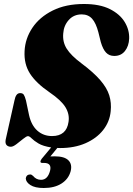

<svg xmlns="http://www.w3.org/2000/svg" viewBox="-20 -731 667 961"><path d="M281 10Q274 10 267 9.5L232 52Q241.5 51.5 254.5 51.5Q302.5 51.5 322.5 71.5Q342.5 91.5 333.5 126.5Q323 165 288 187.5Q253 210 199 210Q155 210 132.2 195.2Q109.5 180.5 109 161.5Q112 143.5 128 142.5Q134 141.5 138 143.8Q142 146 146 150Q161.5 169 185.5 169Q218.5 169 230.5 124Q240.5 84.5 200.5 84.5H192Q183 84.5 182.5 78.8Q182 73 188.5 64L236 7Q195 0.5 172.5 -13Q150 -26.5 138.8 -38Q127.5 -49.5 120 -49.5Q112.5 -49.5 96.2 -36.2Q80 -23 62.8 -9.8Q45.5 3.5 34.5 3.5Q20.5 3.5 12.8 -5Q5 -13.5 8.5 -32.5L52.5 -228.5Q55.5 -245 62.2 -255Q69 -265 81 -265Q93.5 -265 99 -257Q104.5 -249 110 -228L125.5 -154.5Q137 -103.5 167.2 -76.8Q197.5 -50 240.5 -50Q313 -50 323 -121Q329 -159 307.8 -194Q286.5 -229 228.5 -268.5Q160.5 -315 130 -362.8Q99.5 -410.5 103 -475Q106 -538 142 -591.8Q178 -645.5 243.5 -678.2Q309 -711 400 -711Q479 -711 529.5 -685.8Q580 -660.5 604 -621Q628 -581.5 626.5 -538Q625 -500.5 605.5 -475.8Q586 -451 552 -451Q526.5 -451 510.8 -467.8Q495 -484.5 484.5 -520.5L472.5 -569Q460.5 -615.5 441 -637.2Q421.5 -659 389 -659Q349 -659 324 -630.8Q299 -602.5 296.5 -563.5Q292.5 -521 314 -487Q335.5 -453 387 -414.5Q448 -369 481.5 -330.2Q515 -291.5 526.8 -254Q538.5 -216.5 534 -174Q529 -121.5 496.2 -80Q463.5 -38.5 408.2 -14.2Q353 10 281 10Z"/></svg>

Font: Fraunces 144pt Soft Black
Style: Italic
Weight: 900
Italic angle: -16°
Version: Version 1.000;[b76b70a41]